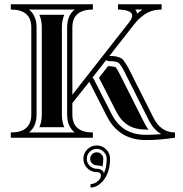

<svg xmlns="http://www.w3.org/2000/svg" viewBox="-20 -629 834 877"><path d="M482.7 96.4Q482.7 155.5 454.8 191.7Q427.5 227.5 393.6 227.5V211.9Q410.4 211.9 425.7 199.5Q440.9 187 440.9 172.6Q440.9 157.2 421.9 157.2Q396.7 157.2 378.8 139.3Q360.8 121.3 360.8 96.3Q360.8 71.3 378.8 53.3Q396.7 35.4 421.8 35.4Q446.8 35.4 464.7 53.3Q482.7 71.3 482.7 96.4ZM421.9 141.8Q427.2 141.8 431.6 142.8Q449.5 146.5 454.8 161.9Q467.3 134.8 467.3 96.4Q467.3 77.9 453.9 64.5Q440.4 51 421.9 51Q403.3 51 389.9 64.5Q376.5 77.9 376.5 96.4Q376.5 115 389.9 128.4Q403.3 141.8 421.9 141.8ZM451.7 96.4Q451.7 115.7 448.2 131.8Q442.1 128.9 434.8 127.4Q428.7 126.2 421.9 126.2Q409.7 126.2 400.8 117.4Q391.8 108.6 391.8 96.4Q391.8 84.2 400.8 75.4Q409.7 66.7 421.9 66.7Q434.1 66.7 442.9 75.4Q451.7 84.2 451.7 96.4ZM29.3 -609.4H404.3V-585.4Q310.5 -585.4 310.5 -503.4V-196.3L570.1 -527.6Q583.7 -544.9 583.7 -557.4Q583.7 -584 519 -585.4V-609.4H718.3V-585.4Q683.8 -585.4 656.2 -572.5Q620.6 -553.5 593 -518.1L479.7 -373.5Q518.3 -373.5 535.2 -361.8Q552 -350.1 578.9 -293.7L680.9 -91.3Q714.8 -23.9 779.3 -23.9V0Q711.4 10.7 646 10.7Q523.4 10.7 468 -98.1L387.9 -255.4L310.5 -158.2V-106Q310.5 -23.9 404.3 -23.9V0H29.3V-23.9Q123 -23.9 123 -106V-503.4Q123 -585.4 29.3 -585.4ZM286.6 -106V-503.4Q286.6 -557.9 321 -585.4H112.5Q147 -557.9 147 -503.4V-106Q147 -51.5 112.5 -23.9H321Q286.6 -51.5 286.6 -106ZM464.8 -354.5 402.3 -274.7Q406.5 -271.5 409.2 -266.1L489.3 -108.9Q514.2 -59.8 553.1 -36.5Q592 -13.2 646 -13.2Q680.9 -13.2 716.3 -16.4Q681.6 -36.6 659.4 -80.6L557.4 -283.2Q537.4 -325.2 524.7 -339.1L521.5 -342.3Q511.2 -349.6 479.7 -349.6Q470.9 -349.6 464.8 -354.5ZM262.7 -106Q262.7 -73.2 273.7 -47.9H159.9Q170.9 -73.2 170.9 -106V-503.4Q170.9 -536.1 159.9 -561.5H273.7Q262.7 -536.1 262.7 -503.4ZM597.4 -585.4Q604.5 -577.4 606.4 -566.9Q618.4 -577.1 631.1 -585.4ZM507.1 -323Q517.3 -311.8 535.9 -272.7L638.2 -69.8Q647.2 -52 658.2 -37.1H646Q598.6 -37.1 565.4 -57.1Q532.5 -76.9 510.7 -119.9L432.1 -273.9L473.1 -326.2Q480.7 -328.1 503.7 -323.5Z"/></svg>

Font: itsadzokeS01
Style: Regular
Weight: 600
Width: 6
Version: Version 0.46